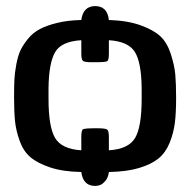

<svg xmlns="http://www.w3.org/2000/svg" viewBox="-20 -552 621 626"><path d="M25.9 -231.9V-237.8Q25.9 -270 26.9 -291.5Q27.8 -313 33 -341.1Q38.1 -369.1 46.6 -387.5Q55.2 -405.8 71.5 -425.8Q87.9 -445.8 110.4 -457.5Q132.8 -469.2 167 -477.5Q201.2 -485.8 245.1 -486.8Q251 -531.7 290 -532.2Q330.1 -532.2 335 -486.8Q396 -484.9 438.5 -469.5Q481 -454.1 502.9 -433.6Q524.9 -413.1 536.9 -376Q548.8 -338.9 551.5 -309.3Q554.2 -279.8 554.2 -231.9Q554.2 -183.1 550 -150.6Q545.9 -118.2 533 -86.2Q520 -54.2 496.6 -35.2Q473.1 -16.1 433.1 -4.2Q393.1 7.8 335 8.8Q333 26.9 323.5 37.8Q314 48.8 305.9 51.5Q297.9 54.2 290 54.2Q251 54.2 245.1 8.8Q185.1 7.8 143.6 -6.1Q102.1 -20 79.1 -39.6Q56.2 -59.1 44.2 -92.5Q32.2 -126 29.1 -156Q25.9 -186 25.9 -231.9ZM138.2 -230Q138.2 -138.2 159.7 -102.1Q181.2 -65.9 245.1 -62V-105Q245.1 -127 250.5 -130.4Q255.9 -133.8 292 -133.8H295.9Q322.8 -133.8 328.9 -129.9Q335 -126 335 -106V-62Q398.9 -65.9 420.4 -102.1Q441.9 -138.2 441.9 -230V-265.1Q440.9 -349.1 419.4 -383.1Q397.9 -417 335 -420.9V-377Q335 -356 329.6 -352.5Q324.2 -349.1 292 -349.1H278.8Q255.9 -349.1 250.5 -353.5Q245.1 -357.9 245.1 -377.9V-420.9Q179.2 -417 159.2 -381.1Q139.2 -345.2 138.2 -265.1Z"/></svg>

Font: CMU Sans Serif Demi Condensed
Style: DemiCondensed
Weight: 600
Width: 3
Version: Version 0.7.0